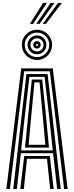

<svg xmlns="http://www.w3.org/2000/svg" viewBox="-20 -1254 491 1274"><path d="M22.2 0 120.8 -800H330.2L428.8 0H405.5L310.5 -781.2H140.5L45.5 0ZM114.5 0 140.8 -219H310.2L336.5 0H312.8L291.8 -200.5H159.2L138.2 0ZM68 0 155.2 -762.5H295.8L383 0H359.2L332.2 -237.5H118.8L91.8 0ZM120 -256H330L305.5 -485.5L275.8 -743.8H175.2L144.8 -485.5ZM146 -274.8 166.8 -485.5 191 -726.2H260L285 -485.5L305 -274.8ZM170 -293.2H281L263.5 -485.5L242.5 -707.5H208.5L187.5 -485.5ZM225.5 -856.2Q197.8 -856.2 175 -869.8Q152.2 -883.2 138.8 -906Q125.2 -928.8 125.2 -956.5Q125.2 -984.2 138.8 -1006.9Q152.2 -1029.5 175 -1043Q197.8 -1056.5 225.5 -1056.5Q253.2 -1056.5 276 -1043Q298.8 -1029.5 312.1 -1006.9Q325.5 -984.2 325.5 -956.5Q325.5 -928.8 312.1 -906Q298.8 -883.2 276 -869.8Q253.2 -856.2 225.5 -856.2ZM225.5 -875Q259.2 -875 283 -898.8Q306.8 -922.5 306.8 -956.5Q306.8 -990.2 283 -1014Q259.2 -1037.8 225.5 -1037.8Q191.8 -1037.8 167.9 -1014Q144 -990.2 144 -956.5Q144 -922.5 167.9 -898.8Q191.8 -875 225.5 -875ZM225.5 -894Q199.2 -894 181.1 -912.1Q163 -930.2 163 -956.5Q163 -982.5 181.1 -1000.6Q199.2 -1018.8 225.5 -1018.8Q251.5 -1018.8 269.6 -1000.6Q287.8 -982.5 287.8 -956.5Q287.8 -930.2 269.6 -912.1Q251.5 -894 225.5 -894ZM225.5 -912.8Q243.5 -912.8 256.2 -925.6Q269 -938.5 269 -956.5Q269 -974.5 256.2 -987.2Q243.5 -1000 225.5 -1000Q207.5 -1000 194.6 -987.2Q181.8 -974.5 181.8 -956.5Q181.8 -938.5 194.6 -925.6Q207.5 -912.8 225.5 -912.8ZM225.5 -931.5Q215 -931.5 207.9 -938.8Q200.8 -946 200.8 -956.5Q200.8 -966.8 207.9 -974Q215 -981.2 225.5 -981.2Q235.8 -981.2 243 -974Q250.2 -966.8 250.2 -956.5Q250.2 -946 243 -938.8Q235.8 -931.5 225.5 -931.5ZM225.5 -949.8Q232 -949.8 232 -956.5Q232 -963 225.5 -963Q218.8 -963 218.8 -956.5Q218.8 -949.8 225.5 -949.8ZM178.5 -1095.8 265.8 -1234.5H291.2L200.2 -1095.8ZM263 -1095.8 365.2 -1234.5H390.8L284.8 -1095.8ZM220.8 -1095.8 315.5 -1234.5H341L242.2 -1095.8Z"/></svg>

Font: Big Shoulders Inline Text Thin
Style: Bold
Weight: 700
Version: Version 2.002